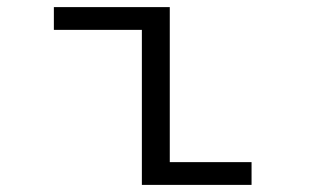

<svg xmlns="http://www.w3.org/2000/svg" viewBox="-20 -520 890 540"><path d="M457.5 -64H687.5V0H379V-436H131.5V-500H457.5Z"/></svg>

Font: League Mono Wide Light
Style: Regular
Weight: 300
Width: 8
Designer: Tyler Finck
Foundry: The League of Moveable Type / Tyler Finck
Version: Version 2.210